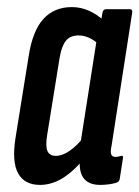

<svg xmlns="http://www.w3.org/2000/svg" viewBox="-20 -516 393 542"><path d="M93 6Q49 6 31 -27Q13 -60 24 -128L61 -358Q72 -429 102.5 -462.5Q133 -496 183 -496Q208 -496 231.5 -485.5Q255 -475 275 -456L261 -389Q246 -403 231 -409.5Q216 -416 202 -416Q187 -416 176.5 -410Q166 -404 159 -389.5Q152 -375 148 -351L113 -134Q108 -103 114 -89.5Q120 -76 138 -76Q156 -76 177 -90.5Q198 -105 218 -131L222 -74Q189 -33 157.5 -13.5Q126 6 93 6ZM263 6Q194 6 207 -79L210 -97L206 -104L255 -417L263 -442L269 -479Q271 -490 279 -490H347Q355 -490 353 -479L295 -105Q291 -87 294 -80Q297 -73 306 -73Q310 -73 314.5 -74Q319 -75 322 -76Q329 -77 327 -69L318 -11Q317 -3 308 0Q298 3 286 4.5Q274 6 263 6Z"/></svg>

Font: Sofia Sans Extra Condensed SemiBold
Style: Italic
Weight: 600
Italic angle: -9°
Designer: Botio Nikoltchev, Ani Petrova
Foundry: lettersoup
Version: Version 4.101